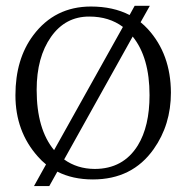

<svg xmlns="http://www.w3.org/2000/svg" viewBox="-20 -605 647 662"><path d="M444.3 -585H496.6L464.8 -528.3Q478 -517.6 489.7 -504.9Q568.8 -418.5 569.3 -285.6Q569.3 -174.8 509.8 -90.8Q436 13.7 300.3 13.7Q230.5 13.7 177.7 -13.2L149.9 36.6H97.2L138.7 -38.1Q123.5 -50.3 110.4 -65.4Q33.2 -151.9 33.2 -276.6Q33.2 -401.4 94.7 -483.4Q168.9 -582.5 293.5 -582.5Q370.1 -582.5 426.8 -553.2ZM106.4 -295.4Q106.4 -159.7 166.5 -87.4L403.8 -512.2Q356 -547.9 288.1 -547.9Q205.6 -548.3 156 -478Q106.4 -407.7 106.4 -295.4ZM306.2 -22.5Q404.8 -22.5 455.1 -103.5Q495.6 -169.4 495.6 -276.9Q495.6 -407.2 437.5 -479L201.2 -55.2Q246.1 -22.9 306.2 -22.5Z"/></svg>

Font: Lancelot
Style: Regular
Weight: 400
Designer: Marion Kadi
Foundry: Marion Kadi, Anton Koovit
Version: 1.004